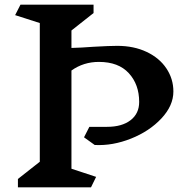

<svg xmlns="http://www.w3.org/2000/svg" viewBox="-20 -805 819 825"><path d="M725 -412Q725 -351 673.5 -296Q622 -241 543 -209.5Q464 -178 387 -182L341 -215L364 -260H440Q504 -260 541 -288.5Q578 -317 578 -367Q578 -442 533.5 -490.5Q489 -539 405 -539Q339 -539 287 -502V-80L393 -45L371 0H57V-36L151 -110V-706L45 -740L68 -785H382V-749L287 -674V-599Q329 -600 381 -604Q451 -608 484 -608Q555 -608 610 -582Q665 -556 695 -511Q725 -466 725 -412Z"/></svg>

Font: Inknut Antiqua Medium
Style: Regular
Weight: 500
Designer: Claus Eggers Sørensen
Foundry: Claus Eggers Sørensen
Version: Version 1.003; ttfautohint (v1.8.2) -l 8 -r 50 -G 200 -x 14 